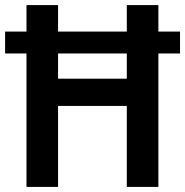

<svg xmlns="http://www.w3.org/2000/svg" viewBox="-21 -734 727 754"><path d="M83 0H207V-318H477V0H601V-524H686V-610H601V-714H477V-610H207V-714H83V-610H-1V-524H83ZM207 -425V-524H477V-425Z"/></svg>

Font: Noto Sans Thai SemCond SemBd
Style: Regular
Weight: 600
Width: 4
Designer: Monotype Design Team
Foundry: Monotype Imaging Inc.
Version: Version 2.002